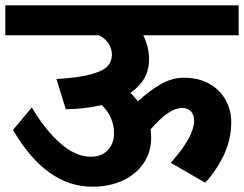

<svg xmlns="http://www.w3.org/2000/svg" viewBox="-40 -689 920 724"><path d="M522 -464Q522 -387 452 -339Q462 -329 480 -307Q525 -348 567 -372Q609 -396 654 -396Q709 -396 749.5 -373Q790 -350 811 -311.5Q832 -273 832 -229Q832 -165 805 -106.5Q778 -48 734 0L604 -75Q692 -174 692 -234Q692 -256 680 -269Q668 -282 647 -282Q597 -282 528 -201Q530 -181 530 -169Q530 -117 502.5 -75Q475 -33 424.5 -9Q374 15 308 15Q134 15 9 -199L80 -284Q128 -202 186 -150Q244 -98 303 -98Q343 -98 366.5 -123Q390 -148 390 -186Q390 -247 344 -293Q282 -278 208 -277L173 -391Q258 -396 304 -409Q350 -422 366 -440Q382 -458 382 -483Q382 -505 369.5 -524.5Q357 -544 333 -556H-20V-669H860V-556H500Q522 -514 522 -464Z"/></svg>

Font: Martel Sans ExtraBold
Style: Regular
Weight: 800
Designer: Dan Reynolds and Mathieu Réguer
Foundry: Dan Reynolds and Mathieu Réguer
Version: Version 1.002; ttfautohint (v1.1) -l 5 -r 5 -G 72 -x 0 -D la